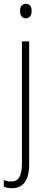

<svg xmlns="http://www.w3.org/2000/svg" viewBox="-38 -746 252 1007"><path d="M67 -688C67 -667 77 -650 97 -650C118 -650 128 -666 128 -689C128 -709 120 -726 98 -726C76 -726 67 -709 67 -688ZM24 241C78 241 115 207 115 115V-529H77V110C77 174 61 206 21 206C7 206 -7 203 -18 198V233C-8 238 6 241 24 241Z"/></svg>

Font: Noto Sans Tamil Condensed ExtraLight
Style: Regular
Weight: 200
Width: 3
Designer: Jelle Bosma - Monotype Design Team
Foundry: Monotype Imaging Inc.
Version: Version 2.004